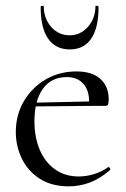

<svg xmlns="http://www.w3.org/2000/svg" viewBox="-20 -648 448 680"><path d="M224 12Q162 12 120 -15.5Q78 -43 57 -87Q36 -131 36 -180Q36 -241 64.5 -289.5Q93 -338 141.5 -366.5Q190 -395 251 -395Q306 -395 335.5 -368.5Q365 -342 365 -296Q365 -285 363 -279Q361 -273 353 -273H295Q299 -322 277.5 -348.5Q256 -375 217 -375Q161 -375 131.5 -333Q102 -291 102 -219Q102 -162 120.5 -118Q139 -74 174.5 -48.5Q210 -23 259 -23Q285 -23 312 -31Q339 -39 363 -56Q365 -58 368.5 -53.5Q372 -49 370 -46Q334 -15 298 -1.5Q262 12 224 12ZM84 -271 83 -284 311 -289V-273ZM124 -623Q124 -627 129.5 -627.5Q135 -628 135 -626Q135 -583 161 -553Q187 -523 227 -523Q265 -523 291.5 -553Q318 -583 318 -626Q318 -628 323.5 -627.5Q329 -627 329 -623Q329 -549 303 -511Q277 -473 227 -473Q177 -473 150.5 -511Q124 -549 124 -623Z"/></svg>

Font: Cormorant Light
Style: Regular
Weight: 400
Version: Version 4.000